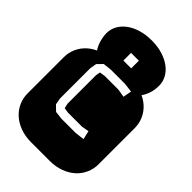

<svg xmlns="http://www.w3.org/2000/svg" viewBox="-268 -1013 1114 1114"><g transform="rotate(45 289.0 -456.5)"><path d="M357.9 -625H240.2L189.9 -619.1L159.2 -587.9L151.9 -546.9V-298.8L159.2 -257.8L190.9 -227.1L240.2 -221.2H357.9L415 -228L402.8 -280.8L356.9 -272.9H243.2L210.9 -277.8L204.1 -307.1V-542L209 -568.8L243.2 -574.2H355L405.3 -565.9L415 -618.2ZM364.3 -668.9Q413.6 -668.9 453.6 -654.3Q493.7 -639.6 521.7 -614.3Q549.8 -588.9 564.9 -554.9Q580.1 -521 580.1 -482.9V-186Q580.1 -147.9 564.9 -114Q549.8 -80.1 521.7 -54.7Q493.7 -29.3 453.6 -14.6Q413.6 0 364.3 0H213.9Q164.6 0 124.5 -14.6Q84.5 -29.3 56.4 -54.7Q28.3 -80.1 13.2 -114Q-2 -147.9 -2 -186V-482.9Q-2 -521 13.2 -554.9Q28.3 -588.9 56.4 -614.3Q84.5 -639.6 124.5 -654.3Q164.6 -668.9 213.9 -668.9ZM320.3 -713.9V-776.9H256.3V-713.9ZM121.1 -629.9Q109.9 -640.6 101.1 -656Q92.3 -671.4 86.4 -688.5Q80.6 -705.6 77.4 -723.4Q74.2 -741.2 74.2 -757.3Q74.2 -789.1 89.4 -817.4Q104.5 -845.7 132.6 -866.9Q160.6 -888.2 200.7 -900.6Q240.7 -913.1 290 -913.1Q339.8 -913.1 379.6 -900.6Q419.4 -888.2 447.8 -866.9Q476.1 -845.7 491.2 -817.4Q506.3 -789.1 506.3 -757.3Q506.3 -719.2 494.6 -687.7Q482.9 -656.2 460.4 -629.9Z"/></g></svg>

Font: Monofett
Style: Regular
Weight: 400
Designer: vernon adams
Foundry: vernon adams
Version: Version 1.000